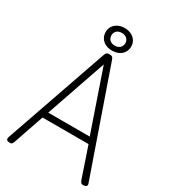

<svg xmlns="http://www.w3.org/2000/svg" viewBox="-325 -1585 1570 1759"><g transform="rotate(30 460.0 -705.5)"><path d="M65 13Q45 12 38 2Q31 -8 36 -24L415 -1114Q421 -1132 430.5 -1139Q440 -1146 460 -1146Q479 -1146 488 -1139Q497 -1132 503 -1114L883 -24Q889 -8 881 2Q873 12 853 13Q835 15 827 8Q819 1 812 -16L703 -337H216L106 -16Q100 1 92 8Q84 15 65 13ZM239 -402H678L459 -1039ZM459 -1186Q420 -1186 389.5 -1201Q359 -1216 342 -1243.5Q325 -1271 325 -1305Q325 -1340 342 -1366.5Q359 -1393 389.5 -1408.5Q420 -1424 459 -1424Q499 -1424 530 -1408.5Q561 -1393 578 -1366.5Q595 -1340 595 -1305Q595 -1271 578 -1243.5Q561 -1216 530 -1201Q499 -1186 459 -1186ZM459 -1238Q493 -1238 513 -1257Q533 -1276 533 -1306Q533 -1335 513 -1353.5Q493 -1372 459 -1372Q425 -1372 405.5 -1353.5Q386 -1335 386 -1306Q386 -1276 405.5 -1257Q425 -1238 459 -1238Z"/></g></svg>

Font: Playwrite BR Light
Style: Regular
Weight: 300
Version: Version 1.003